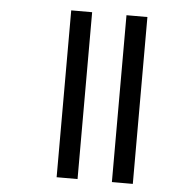

<svg xmlns="http://www.w3.org/2000/svg" viewBox="-48 -668 672 713"><g transform="rotate(5 288.5 -311.0)"><path d="M395 0V-622H473V0ZM189 0V-622H267V0Z"/></g></svg>

Font: Noto Sans Gurmukhi UI SemiCondensed
Style: Regular
Weight: 400
Width: 4
Designer: Jelle Bosma - Monotype Design Team
Foundry: Monotype Imaging Inc.
Version: Version 2.004; ttfautohint (v1.8.4.7-5d5b)